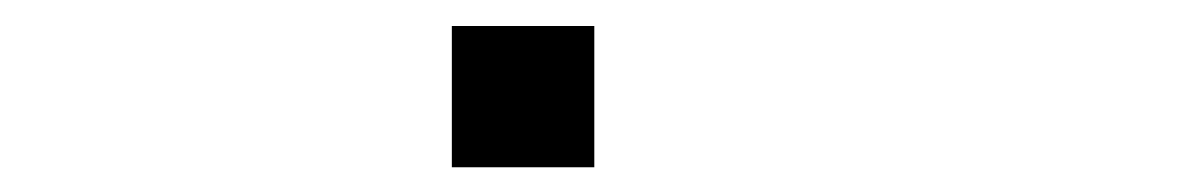

<svg xmlns="http://www.w3.org/2000/svg" viewBox="-20 -575 929 150"><path d="M333 -444.3Q333 -471.7 333 -554.7Q360.4 -554.7 444.3 -554.7Q444.3 -527.3 444.3 -444.3Q417 -444.3 333 -444.3Z"/></svg>

Font: Ingsat TST_CRD
Style: Regular
Weight: 300
Designer: Tofik Waleny
Version: 1.0